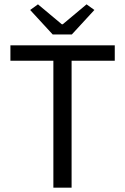

<svg xmlns="http://www.w3.org/2000/svg" viewBox="-20 -865 576 885"><path d="M226 0H310V-585H509V-656H28V-585H226ZM223 -706H311L415 -819L379 -845L269 -753H265L155 -845L119 -819Z"/></svg>

Font: DAIFUKU Sans
Style: Regular
Weight: 400
Designer: Original font ‘Source Han Sans JP’ : Paul D. Hunt
Foundry: Daifuku
Version: Version 1.000